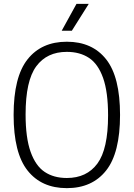

<svg xmlns="http://www.w3.org/2000/svg" viewBox="-20 -965 692 994"><path d="M50.5 -370Q50.5 -567 122.8 -658Q195 -749 326 -749Q457.5 -749 529.5 -658Q601.5 -567 601.5 -370Q601.5 -173 529.2 -82Q457 9 326 9Q195 9 122.8 -82Q50.5 -173 50.5 -370ZM539.5 -367.5Q539.5 -488.5 513.8 -561.2Q488 -634 440.8 -665.2Q393.5 -696.5 326 -696.5Q223 -696.5 167.8 -621.8Q112.5 -547 112.5 -372.5Q112.5 -251.5 138.5 -178.8Q164.5 -106 211.5 -74.8Q258.5 -43.5 326 -43.5Q429 -43.5 484.2 -118.2Q539.5 -193 539.5 -367.5ZM299.5 -806 376 -945H439.5L352 -806Z"/></svg>

Font: Encode Sans Semi Condensed Light
Style: Regular
Weight: 300
Width: 4
Designer: Multiple Designers
Foundry: Impallari Type
Version: Version 2.000